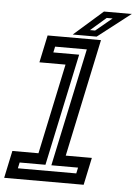

<svg xmlns="http://www.w3.org/2000/svg" viewBox="-94 -943 700 989"><g transform="rotate(5 256.5 -449.0)"><path d="M-34.5 0 -4.5 -141.5H130.5L229.5 -608.5H94.5L124.5 -750H400.5L271.5 -141.5H406.5L376.5 0ZM31.5 -55H333.5L340 -85.5H202L332 -696H168L161.5 -665.5H295L171.5 -85.5H38ZM253 -766 403 -898H546.5L376.5 -766ZM339.5 -796.5H366L450.5 -866.5H420Z"/></g></svg>

Font: Tourney Thin SemiBold
Style: Italic
Weight: 600
Italic angle: -12°
Version: Version 1.015